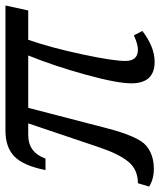

<svg xmlns="http://www.w3.org/2000/svg" viewBox="27 -614 584 700"><g transform="rotate(-90 319.0 -264.0)"><path d="M630.9 -453.1H523.9Q494.6 -368.2 470.7 -255.6Q446.8 -143.1 446.8 -99.1Q446.8 -53.2 487.8 -53.2Q507.8 -53.2 540 -67.9L556.2 -37.1Q497.6 7.8 443.8 7.8Q365.2 7.8 365.2 -77.1Q365.2 -129.4 397.2 -245.1Q429.2 -360.8 466.8 -453.1H275.9L202.1 -168.9Q171.9 -51.8 138.4 -23.4Q105 4.9 53.2 4.9Q16.1 4.9 -11.2 -12.2L1 -53.2Q49.8 -53.2 78.4 -86.9Q106.9 -120.6 131.8 -193.8L219.2 -453.1H176.8Q113.3 -453.1 90.8 -390.1H48.8Q65.4 -471.7 98.9 -503.9Q132.3 -536.1 192.9 -536.1H648.9Z"/></g></svg>

Font: Droid Serif
Style: Italic
Weight: 400
Italic angle: -12°
Designer: Monotype Design team
Foundry: Monotype Imaging Inc.
Version: Version 1.03